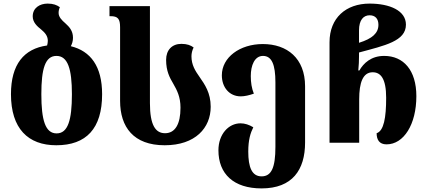

<svg xmlns="http://www.w3.org/2000/svg" viewBox="-20 -794 2378 1068"><path d="M374 -537C381 -550 386 -566 386 -584C386 -623 365 -645 344 -664C323 -682 306 -700 306 -722C306 -733 308 -743 313 -754C296 -766 277 -774 245 -774C201 -774 162 -750 162 -703C162 -670 186 -648 210 -629C229 -613 246 -595 246 -567C246 -558 244 -549 242 -541C113 -523 41 -436 41 -270C41 -79 136 14 293 14C460 14 548 -79 548 -270C548 -425 484 -510 374 -537ZM295 -52C232 -52 210 -126 210 -270C210 -411 231 -483 294 -483C357 -483 380 -411 380 -270C380 -126 358 -52 295 -52Z M896 14C1067 14 1152 -83 1152 -200C1152 -278 1119 -324 1090 -366C1066 -400 1045 -433 1045 -481C1045 -497 1049 -514 1057 -530C1041 -542 1021 -550 989 -550C937 -550 904 -516 904 -461C904 -398 924 -362 944 -328C964 -293 984 -256 984 -195C984 -103 954 -53 898 -53C845 -53 814 -98 814 -220V-760H589V-704H595C636 -704 648 -689 648 -642V-233C648 -87 723 14 896 14Z M1435 254C1606 254 1677 151 1677 -1V-314C1677 -470 1577 -549 1442 -549C1314 -549 1214 -475 1214 -375C1214 -308 1256 -258 1319 -258C1341 -258 1366 -264 1392 -273C1380 -303 1375 -335 1375 -371C1375 -430 1396 -483 1443 -483C1492 -483 1512 -434 1512 -336V23C1512 138 1490 187 1435 187C1381 187 1361 136 1361 49C1361 -16 1373 -54 1389 -86C1366 -100 1342 -108 1318 -108C1251 -108 1195 -47 1195 42C1195 173 1279 254 1435 254Z M2130 9C2226 9 2296 -102 2296 -259C2296 -404 2224 -483 2117 -483C2044 -483 2002 -442 1979 -402H1973C1976 -434 1977 -454 1977 -482V-502C2121 -541 2238 -565 2238 -657C2238 -735 2148 -774 2036 -774C1904 -774 1813 -694 1813 -559V0H1978V-242C1978 -333 1998 -392 2053 -392C2097 -392 2128 -358 2128 -250C2128 -139 2115 -66 2075 -53C2075 -17 2090 9 2130 9ZM1977 -556V-625C1977 -683 2002 -709 2036 -709C2068 -709 2085 -689 2085 -656C2085 -610 2051 -579 1977 -556Z"/></svg>

Font: Noto Serif Georgian SemiCondensed ExtraBold
Style: Regular
Weight: 800
Width: 4
Designer: Monotype Design Team, Akaki Razmadze
Foundry: Google LLC
Version: Version 2.003